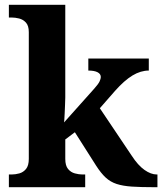

<svg xmlns="http://www.w3.org/2000/svg" viewBox="-20 -780 676 800"><path d="M17 0V-53H29Q44 -53 60.5 -57.5Q77 -62 88.5 -76Q100 -90 100 -118V-646Q100 -673 88 -686Q76 -699 59.5 -703Q43 -707 29 -707H17V-760H252V-374Q252 -361 251 -343Q250 -325 249.5 -308.5Q249 -292 248 -281Q247 -270 247 -270L373 -411Q390 -430 395 -441Q400 -452 400 -459Q400 -472 386.5 -479Q373 -486 348 -486V-536H600V-486Q566 -486 532 -465.5Q498 -445 459 -401L396 -329L529 -131Q555 -91 582 -72Q609 -53 633 -53H636V0H622Q567 0 529.5 -2.5Q492 -5 466 -13.5Q440 -22 420.5 -40Q401 -58 381 -89L292 -229L252 -199V-118Q252 -90 263.5 -76Q275 -62 292 -57.5Q309 -53 323 -53H335V0Z"/></svg>

Font: Noto Serif Khojki
Style: Regular
Weight: 400
Designer: Juan Bruce
Version: Version 2.002